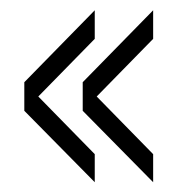

<svg xmlns="http://www.w3.org/2000/svg" viewBox="-20 -502 384 383"><path d="M169 -424.5 28.5 -281V-338L169 -481.5ZM169 -138.5 28.5 -281V-338L169 -194.5ZM285.5 -424.5 145 -281V-338L285.5 -481.5ZM285.5 -138.5 145 -281V-338L285.5 -194.5Z"/></svg>

Font: Big Shoulders Text ExtraLight
Style: Regular
Weight: 250
Version: Version 2.002